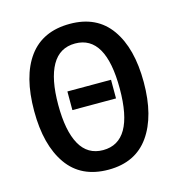

<svg xmlns="http://www.w3.org/2000/svg" viewBox="-108 -825 897 935"><g transform="rotate(-15 340.5 -357.5)"><path d="M326 10Q188 10 118.5 -89Q49 -188 49 -359Q49 -535 119 -630Q189 -725 326 -725Q462 -725 531.5 -627Q601 -529 601 -358Q601 -187 531.5 -88.5Q462 10 326 10ZM325 -89Q480 -89 480 -358Q480 -626 326 -626Q248 -626 209 -557.5Q170 -489 170 -358Q170 -227 208.5 -158Q247 -89 325 -89ZM450 -316H230V-410H450Z"/></g></svg>

Font: Noto Sans Display Medium Narrow
Style: Regular
Weight: 500
Width: 4
Designer: Monotype Design team
Foundry: Monotype Imaging Inc.
Version: Version 1.000